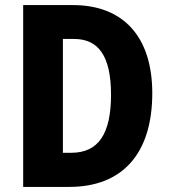

<svg xmlns="http://www.w3.org/2000/svg" viewBox="-20 -785 664 754"><path d="M578 -419C578 -644 461 -765 267 -765H71V-51H252C460 -51 578 -181 578 -419ZM416 -413C416 -260 367 -185 260 -185H227V-632H271C366 -632 416 -566 416 -413Z"/></svg>

Font: Noto Sans Tamil UI Condensed ExtraBold
Style: Regular
Weight: 800
Width: 3
Designer: Jelle Bosma - Monotype Design Team
Foundry: Monotype Imaging Inc.
Version: Version 2.004